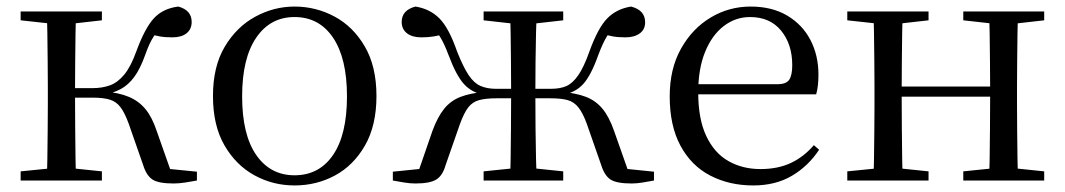

<svg xmlns="http://www.w3.org/2000/svg" viewBox="-20 -551 3251 586"><path d="M43 0V-28L153 -39H185L291 -28V0ZM43 -489V-516H291V-489L185 -477H153ZM123 0Q124 -24 124.5 -65Q125 -106 125.5 -150Q126 -194 126 -229V-288Q126 -322 125.5 -366Q125 -410 124.5 -451Q124 -492 123 -516H212Q211 -492 210.5 -450.5Q210 -409 209.5 -362.5Q209 -316 209 -278V-258Q209 -209 209.5 -158.5Q210 -108 210.5 -66Q211 -24 212 0ZM417 -47 373 -173Q361 -206 348 -223.5Q335 -241 315 -247Q295 -253 263 -253H167V-282H262Q292 -282 315.5 -290.5Q339 -299 359 -323Q379 -347 396 -394Q422 -465 449.5 -495Q477 -525 524 -531Q565 -520 565 -484Q565 -462 549.5 -449.5Q534 -437 506 -437Q483 -437 467 -440Q451 -443 434 -448L481 -479Q462 -459 449 -439.5Q436 -420 423 -383Q408 -341 390 -316.5Q372 -292 349 -279.5Q326 -267 297 -262L298 -272Q343 -268 373 -255.5Q403 -243 423.5 -218.5Q444 -194 458 -152L507 -13L450 -40L581 -27V0Q565 3 545.5 6Q526 9 510 9Q464 9 445.5 -3Q427 -15 417 -47Z M879 15Q813 15 756.5 -16Q700 -47 665 -107.5Q630 -168 630 -258Q630 -348 666 -408.5Q702 -469 759 -500Q816 -531 879 -531Q944 -531 1001 -500.5Q1058 -470 1093.5 -409Q1129 -348 1129 -258Q1129 -168 1094 -107Q1059 -46 1002.5 -15.5Q946 15 879 15ZM879 -16Q954 -16 996.5 -78Q1039 -140 1039 -257Q1039 -373 996.5 -436Q954 -499 879 -499Q805 -499 762 -436Q719 -373 719 -257Q719 -140 762 -78Q805 -16 879 -16Z M1179 0V-27L1307 -40L1252 -13L1300 -152Q1316 -195 1336 -219.5Q1356 -244 1386 -255.5Q1416 -267 1463 -271L1459 -261Q1420 -268 1396 -294.5Q1372 -321 1349 -383Q1335 -420 1322.5 -439.5Q1310 -459 1291 -479L1339 -448Q1322 -443 1305 -440Q1288 -437 1266 -437Q1238 -437 1222 -449.5Q1206 -462 1206 -484Q1206 -520 1248 -531Q1292 -524 1321 -495Q1350 -466 1375 -394Q1394 -346 1410.5 -321.5Q1427 -297 1447 -288.5Q1467 -280 1493 -280H1577V-251H1495Q1463 -251 1442.5 -245.5Q1422 -240 1409 -223Q1396 -206 1384 -173L1340 -47Q1331 -15 1311.5 -3Q1292 9 1248 9Q1231 9 1213.5 6Q1196 3 1179 0ZM1976 0Q1959 3 1941.5 6Q1924 9 1908 9Q1862 9 1843.5 -3Q1825 -15 1815 -47L1771 -173Q1759 -206 1745.5 -223Q1732 -240 1712.5 -245.5Q1693 -251 1660 -251H1577V-280H1662Q1690 -280 1709 -288.5Q1728 -297 1745 -321.5Q1762 -346 1779 -394Q1805 -466 1833.5 -495Q1862 -524 1906 -531Q1949 -520 1949 -483Q1949 -461 1932.5 -449Q1916 -437 1889 -437Q1866 -437 1850 -440Q1834 -443 1818 -448L1864 -479Q1844 -459 1832 -439.5Q1820 -420 1806 -383Q1784 -321 1760 -294.5Q1736 -268 1695 -261L1692 -271Q1738 -267 1768 -255.5Q1798 -244 1818.5 -219.5Q1839 -195 1854 -152L1903 -13L1848 -40L1976 -27ZM1537 0Q1538 -24 1538.5 -66Q1539 -108 1539.5 -158.5Q1540 -209 1540 -257V-274Q1540 -315 1539.5 -362Q1539 -409 1538.5 -450.5Q1538 -492 1537 -516H1618Q1617 -492 1616 -450.5Q1615 -409 1614.5 -362Q1614 -315 1614 -274V-257Q1614 -209 1614.5 -158.5Q1615 -108 1616 -66Q1617 -24 1618 0ZM1456 0V-28L1563 -39H1593L1699 -28V0ZM1456 -489V-516H1699V-489L1593 -477H1563Z M2279 15Q2206 15 2148 -15Q2090 -45 2057 -106Q2024 -167 2024 -257Q2024 -341 2058.5 -402.5Q2093 -464 2149 -497.5Q2205 -531 2271 -531Q2336 -531 2382.5 -503.5Q2429 -476 2453.5 -429Q2478 -382 2478 -323Q2478 -287 2471 -263H2063V-294H2353Q2380 -294 2389 -308Q2398 -322 2398 -352Q2398 -416 2364 -457.5Q2330 -499 2269 -499Q2225 -499 2189 -471.5Q2153 -444 2132 -392.5Q2111 -341 2111 -269Q2111 -188 2135.5 -136Q2160 -84 2203 -59.5Q2246 -35 2301 -35Q2354 -35 2393.5 -53.5Q2433 -72 2464 -108L2480 -94Q2447 -44 2397 -14.5Q2347 15 2279 15Z M2646 0Q2647 -24 2647.5 -65Q2648 -106 2648.5 -150Q2649 -194 2649 -229V-288Q2649 -322 2648.5 -366Q2648 -410 2647.5 -451Q2647 -492 2646 -516H2735Q2734 -492 2733.5 -450.5Q2733 -409 2732.5 -363Q2732 -317 2732 -280V-260Q2732 -210 2732.5 -159Q2733 -108 2733.5 -66Q2734 -24 2735 0ZM2998 0Q3000 -24 3000.5 -66Q3001 -108 3001.5 -159Q3002 -210 3002 -260V-280Q3002 -317 3001.5 -363Q3001 -409 3000.5 -450.5Q3000 -492 2998 -516H3087Q3086 -492 3085.5 -451Q3085 -410 3084.5 -366Q3084 -322 3084 -288V-229Q3084 -194 3084.5 -150Q3085 -106 3085.5 -65Q3086 -24 3087 0ZM2566 0V-28L2676 -39H2708L2814 -28V0ZM2566 -489V-516H2814V-489L2708 -477H2676ZM2920 0V-28L3028 -39H3061L3167 -28V0ZM2920 -489V-516H3167V-489L3061 -477H3028ZM2690 -256V-287H3043V-256Z"/></svg>

Font: Noto Serif SC
Style: Regular
Weight: 400
Designer: Ryoko NISHIZUKA 西塚涼子 (kana & ideographs); Frank Grießhammer (Latin, Greek & Cyrillic); Wenlong ZHANG 张文龙 (bopomofo); San
Foundry: Adobe
Version: Version 2.002-H1;hotconv 1.1.0;makeotfexe 2.6.0